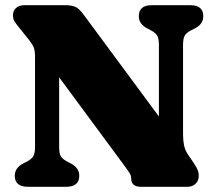

<svg xmlns="http://www.w3.org/2000/svg" viewBox="-20 -720 824 740"><path d="M285.5 -42.5Q285.5 -0.5 235.5 0H87.5Q37 -0.5 37 -42.5Q37 -73.5 70.5 -90.5L81.5 -96Q99.5 -105 107.2 -116.2Q115 -127.5 115 -152.5V-500Q115 -524.5 110 -537Q105 -549.5 92 -566L55.5 -611.5Q42.5 -627 36.2 -637.2Q30 -647.5 30 -661Q30 -679 42.2 -689.5Q54.5 -700 74.5 -700H232.5Q254 -700 268.8 -694.2Q283.5 -688.5 300.5 -666L592.5 -271V-547.5Q592.5 -572 585.5 -583.2Q578.5 -594.5 559 -604.5L548.5 -610Q515 -627 515 -657.5Q515 -700 565 -700H713Q763.5 -700 763.5 -657.5Q763.5 -626.5 730 -610L719 -604.5Q700 -595 692.8 -584Q685.5 -573 685.5 -547.5V-203Q685.5 -179 689.2 -160.8Q693 -142.5 702.5 -127.5L726.5 -92Q739 -73 742.5 -63.5Q746 -54 746 -42.5Q746 -23 733.5 -11.5Q721 0 701.5 0H523.5Q485.5 0 485.5 -33Q485.5 -43.5 479.2 -53.2Q473 -63 455 -87.5L208 -422V-152.5Q208 -128 214.8 -117Q221.5 -106 241.5 -96L252 -90.5Q285.5 -73.5 285.5 -42.5Z"/></svg>

Font: Fraunces 9pt Soft Black
Style: Regular
Weight: 900
Version: Version 1.000;[b76b70a41]